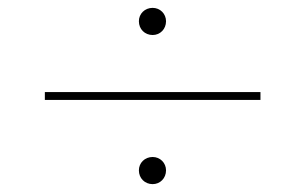

<svg xmlns="http://www.w3.org/2000/svg" viewBox="-20 -500 777 488"><path d="M94 -266V-246H642V-266ZM368 -411C387 -411 402 -426 402 -446C402 -465 387 -480 368 -480C348 -480 333 -465 333 -446C333 -426 348 -411 368 -411ZM368 -32C387 -32 402 -47 402 -67C402 -86 387 -101 368 -101C348 -101 333 -86 333 -67C333 -47 348 -32 368 -32Z"/></svg>

Font: Sprat Thin
Style: Regular
Weight: 100
Designer: Ethan Nakache
Foundry: Collletttivo
Version: Version 2.000;Glyphs 3.2 (3217)